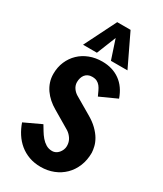

<svg xmlns="http://www.w3.org/2000/svg" viewBox="-253 -1121 1040 1228"><g transform="rotate(30 266.5 -507.5)"><path d="M360.8 -557.1Q352.1 -575.7 344.5 -592.3Q336.9 -608.9 326.9 -621.6Q316.9 -634.3 302.7 -641.6Q288.6 -648.9 266.6 -648.9Q249.5 -648.9 236.6 -642.6Q223.6 -636.2 215.3 -625.5Q207 -614.7 202.9 -600.6Q198.7 -586.4 198.7 -570.8Q198.7 -558.1 202.6 -546.9Q206.5 -535.6 213.1 -526.4Q219.7 -517.1 228 -509.5Q236.3 -502 244.6 -497.1L365.7 -426.3Q408.7 -401.9 436 -375Q463.4 -348.1 478.8 -321.8Q494.1 -295.4 500 -270.8Q505.9 -246.1 506.8 -226.1Q506.8 -171.9 488.5 -127.2Q470.2 -82.5 438 -50.8Q405.8 -19 362.1 -1.7Q318.4 15.6 267.6 15.6Q220.7 15.6 181.6 1.5Q142.6 -12.7 112.1 -37.8Q81.5 -63 59.3 -97.4Q37.1 -131.8 23.4 -171.9L147.5 -230Q158.2 -212.4 170.9 -191.2Q183.6 -169.9 199.2 -151.6Q214.8 -133.3 234.9 -121.1Q254.9 -108.9 281.2 -108.9Q294.4 -108.9 306.4 -115Q318.4 -121.1 327.4 -131.6Q336.4 -142.1 342 -155.5Q347.7 -168.9 347.7 -183.6Q347.7 -213.4 333.3 -235.8Q318.8 -258.3 297.9 -272L166.5 -349.6Q139.2 -365.2 116.5 -385.3Q93.8 -405.3 76.9 -429.4Q60.1 -453.6 50.8 -481.4Q41.5 -509.3 41.5 -541Q41.5 -590.8 59.3 -632.1Q77.1 -673.3 108.2 -703.1Q139.2 -732.9 181.9 -749.3Q224.6 -765.6 274.4 -765.6Q350.6 -765.6 404.8 -726.8Q459 -688 484.9 -613.3ZM112.8 -796.9 230 -1031.2H328.6L440.9 -796.9H318.8L272 -938.5L215.3 -796.9Z"/></g></svg>

Font: Francois One
Style: Regular
Weight: 400
Designer: Vernon Adams
Foundry: vernon adams
Version: Version 1.000